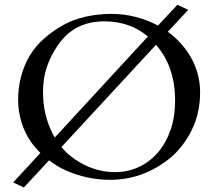

<svg xmlns="http://www.w3.org/2000/svg" viewBox="-20 -747 929 817"><path d="M201.2 -184.1Q206.5 -171.4 213.4 -162.1L609.4 -591.8Q532.2 -656.2 424.3 -656.2Q360.4 -656.2 310.8 -631.1Q261.2 -606 226.6 -554.7Q195.8 -510.7 179.2 -461.4Q162.6 -412.1 163.1 -354.5Q163.1 -261.7 201.2 -184.1ZM725.1 -318.4Q725.1 -391.1 704.8 -450.7Q684.6 -510.3 643.6 -556.2L241.7 -121.6Q255.9 -103 274.7 -87.4Q293.5 -71.8 315.4 -58.6Q388.2 -14.6 469.7 -14.6Q524.9 -14.6 571.8 -36.9Q618.7 -59.1 652.8 -99.1Q687 -139.2 706.1 -195.1Q725.1 -251 725.1 -318.4ZM831.5 -354.5Q831.5 -274.4 802.2 -207.3Q772.9 -140.1 719.2 -87.9Q663.6 -37.6 595.2 -9.8Q526.9 18.1 447.3 18.1Q396.5 18.1 348.9 7.3Q301.3 -3.4 258.8 -22.5Q240.2 -30.8 222.7 -41.5Q205.1 -52.2 189 -64.9L81.5 50.8L36.1 29.3L151.9 -96.2Q140.6 -107.4 129.9 -119.9Q119.1 -132.3 109.9 -146Q85 -182.6 71.3 -227.1Q57.6 -271.5 57.1 -320.3Q57.1 -426.8 106.9 -510.7Q130.9 -550.8 168.5 -583.7Q206.1 -616.7 251 -641.6Q294.4 -665 345.5 -676.3Q396.5 -687.5 452.6 -688Q507.3 -688 557.9 -674.8Q608.4 -661.6 652.3 -638.2L734.9 -726.6L780.8 -705.1L694.3 -611.8Q725.1 -589.4 750.5 -561Q775.9 -532.7 793.9 -500Q812 -467.3 821.8 -430.7Q831.5 -394 831.5 -354.5Z"/></svg>

Font: XB Niloofar
Style: Regular
Weight: 400
Designer: Behnam
Foundry: Irmug
Version: Version 7.201 2008